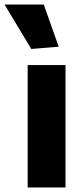

<svg xmlns="http://www.w3.org/2000/svg" viewBox="-59 -827 370 847"><path d="M63 -540H230V0H63ZM79 -611 -39 -807H134L200 -621Z"/></svg>

Font: Encode Sans Normal
Style: Bold
Weight: 700
Designer: Pablo Impallari, Andres Torresi
Foundry: Pablo Impallari, Andres Torresi
Version: Version 1.000; ttfautohint (v1.00) -l 8 -r 50 -G 200 -x 14 -